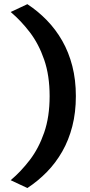

<svg xmlns="http://www.w3.org/2000/svg" viewBox="-20 -796 443 944"><path d="M114.5 128.5 32.5 90Q83 47.5 126.8 -9.8Q170.5 -67 197.2 -144.2Q224 -221.5 224 -323.5Q224 -425 197.2 -502.5Q170.5 -580 126.8 -637.2Q83 -694.5 32.5 -737L114.5 -775.5Q166.5 -741.5 210.2 -696.5Q254 -651.5 286 -595.5Q318 -539.5 335.5 -471.5Q353 -403.5 353 -323.5Q353 -243 335.5 -175Q318 -107 286 -51Q254 5 210.2 49.8Q166.5 94.5 114.5 128.5Z"/></svg>

Font: Commissioner Thin SemiBold
Style: Regular
Weight: 600
Version: Version 1.000